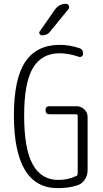

<svg xmlns="http://www.w3.org/2000/svg" viewBox="-20 -975 540 1005"><path d="M267.6 -924.8Q289.1 -955.1 325.2 -955.1Q335.9 -955.1 340.3 -944.8Q344.7 -934.6 337.9 -926.8L242.2 -809.6Q227.5 -790 200.2 -790Q192.4 -790 187.5 -797.4Q182.6 -804.7 188.5 -811.5ZM282.2 9.8Q53.7 9.8 52.7 -370.1Q52.7 -562.5 112.3 -651.4Q171.9 -740.2 293 -740.2Q342.8 -740.2 393.6 -723.6Q415 -717.8 415 -693.4Q415 -685.5 408.2 -680.2Q401.4 -674.8 392.6 -677.7Q341.8 -695.3 293 -696.3Q198.2 -696.3 152.3 -619.1Q106.4 -542 106.4 -370.1Q106.4 -195.3 151.4 -114.3Q196.3 -33.2 285.2 -33.2Q335.9 -33.2 378.9 -53.7Q386.7 -56.6 386.7 -66.4V-369.1Q386.7 -377 377.9 -377H238.3Q218.8 -377 218.3 -397.9Q217.8 -418.9 238.3 -418.9H380.9Q404.3 -418.9 421.4 -402.3Q438.5 -385.7 438.5 -363.3V-84Q438.5 -56.6 423.8 -34.7Q409.2 -12.7 384.8 -4.9Q340.8 9.8 282.2 9.8Z"/></svg>

Font: Rounded Mgen+ 1mn light
Style: Regular
Weight: 200
Designer: [Source Han Sans]
Ryoko NISHIZUKA  (kana & ideographs); Paul D. Hunt (Latin, Greek & Cyrillic); Wenlong ZHANG  (bopomofo
Version: Version 1.059.20150602